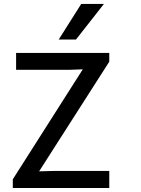

<svg xmlns="http://www.w3.org/2000/svg" viewBox="-20 -946 707 966"><path d="M61 -679.7V-594.7H327.6L396.5 -597.2L44.4 -43.9V0H529.8V-85.9H251.5L176.8 -84L529.8 -635.7V-679.7ZM502.9 -926.3H388.7L275.4 -747.1H362.3Z"/></svg>

Font: Inder
Style: Regular
Weight: 400
Designer: Irina Smirnova
Foundry: Irina Smirnova
Version: Version 1.001